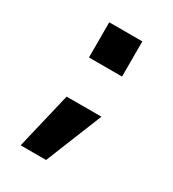

<svg xmlns="http://www.w3.org/2000/svg" viewBox="-165 -648 763 849"><g transform="rotate(30 216.5 -223.5)"><path d="M141.6 -377V-556.6H310.5V-377ZM204.1 110.4H74.2L142.6 -177.7H320.3Z"/></g></svg>

Font: Gen Shin Gothic Bold
Style: Bold
Weight: 700
Designer: [Source Han Sans]
Ryoko NISHIZUKA  (kana & ideographs); Paul D. Hunt (Latin, Greek & Cyrillic); Wenlong ZHANG  (bopomofo
Version: Version 1.002.20150607